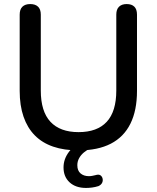

<svg xmlns="http://www.w3.org/2000/svg" viewBox="-20 -732 773 946"><path d="M367 9Q296 9 242 -9.5Q188 -28 151.5 -65Q115 -102 96 -157Q77 -212 77 -284V-660Q77 -686 90.5 -699Q104 -712 129 -712Q154 -712 167.5 -699Q181 -686 181 -660V-286Q181 -183 228.5 -132Q276 -81 367 -81Q459 -81 506 -132Q553 -183 553 -286V-660Q553 -686 566.5 -699Q580 -712 604 -712Q629 -712 642 -699Q655 -686 655 -660V-284Q655 -188 622.5 -122.5Q590 -57 526 -24Q462 9 367 9ZM404 194Q353 194 323 166.5Q293 139 293 93Q293 52 319.5 16.5Q346 -19 392 -39L424 0Q408 7 393.5 19Q379 31 370 47Q361 63 361 82Q361 109 377 122.5Q393 136 418 136Q426 136 434 134.5Q442 133 450 131Q466 126 474.5 131.5Q483 137 485.5 148Q488 159 483 169Q478 179 465 185Q449 190 433.5 192Q418 194 404 194Z"/></svg>

Font: Nunito ExtraLight SemiBold
Style: Regular
Weight: 600
Version: Version 3.602